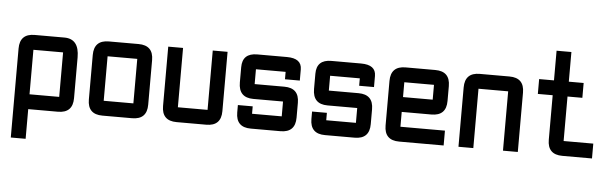

<svg xmlns="http://www.w3.org/2000/svg" viewBox="-53 -874 4011 1259"><g transform="rotate(5 1953.0 -244.5)"><path d="M48.8 -390.6Q48.8 -488.3 146.5 -488.3H341.8Q439.5 -488.3 439.5 -366.2V-97.7Q439.5 0 341.8 0H146.5V195.3H48.8ZM341.8 -390.6H146.5V-97.7H341.8Z M830.1 0H634.8Q537.1 0 537.1 -97.7V-390.6Q537.1 -488.3 634.8 -488.3H830.1Q927.7 -488.3 927.7 -390.6V-97.7Q927.7 0 830.1 0ZM830.1 -97.7V-390.6H634.8V-97.7Z M1318.4 -488.3H1416V-97.7Q1416 0 1318.4 0H1123Q1025.4 0 1025.4 -97.7V-488.3H1123V-97.7H1318.4Z M1513.7 -146.5H1611.3V-97.7H1806.6V-195.3H1611.3Q1513.7 -195.3 1513.7 -295.4V-395.5Q1513.7 -488.3 1611.3 -488.3H1806.6Q1904.3 -488.3 1904.3 -415V-341.8H1806.6V-390.6H1611.3V-293H1806.6Q1904.3 -293 1904.3 -195.3V-97.7Q1904.3 0 1806.6 0H1611.3Q1513.7 0 1513.7 -97.7Z M2002 -146.5H2099.6V-97.7H2294.9V-195.3H2099.6Q2002 -195.3 2002 -295.4V-395.5Q2002 -488.3 2099.6 -488.3H2294.9Q2392.6 -488.3 2392.6 -415V-341.8H2294.9V-390.6H2099.6V-293H2294.9Q2392.6 -293 2392.6 -195.3V-97.7Q2392.6 0 2294.9 0H2099.6Q2002 0 2002 -97.7Z M2587.9 -488.3H2783.2Q2880.9 -488.3 2880.9 -390.6V-293Q2880.9 -195.3 2783.2 -195.3H2587.9V-97.7H2880.9V0H2587.9Q2490.2 0 2490.2 -97.7V-390.6Q2490.2 -488.3 2587.9 -488.3ZM2783.2 -390.6H2587.9V-293H2783.2Z M3271.5 -390.6H3076.2V0H2978.5V-390.6Q2978.5 -488.3 3076.2 -488.3H3271.5Q3369.1 -488.3 3369.1 -390.6V0H3271.5Z M3662.1 0Q3564.5 0 3564.5 -97.7V-390.6H3466.8V-488.3H3564.5V-683.6H3662.1V-488.3H3759.8V-390.6H3662.1V-97.7H3857.4V0Z"/></g></svg>

Font: BabelStone Runic Short Twig
Style: Regular
Weight: 400
Designer: Andrew West
Foundry: BabelStone
Version: Version 3.003;March 14, 2022